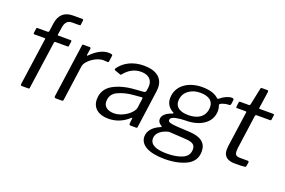

<svg xmlns="http://www.w3.org/2000/svg" viewBox="-113 -1133 2526 1700"><g transform="rotate(20 1150.0 -283.5)"><path d="M267 -530C262 -530 259 -532 259 -536V-538L270 -609C277 -657 300 -681 340 -681H409C417 -681 419 -682 420 -689L425 -730C425 -731 425 -732 425 -733C425 -739 421 -742 413 -742H329C247 -742 200 -700 188 -616L178 -542C177 -535 172 -530 165 -530H70C62 -530 61 -529 60 -522L54 -479C54 -478 54 -477 54 -476C54 -471 56 -468 62 -468H161C165 -468 166 -467 166 -464C166 -463 166 -462 166 -461L103 -15C103 -14 103 -13 103 -12C103 -5 107 0 114 0H176C184 0 186 -3 187 -12L250 -457C251 -464 254 -468 259 -468H375C382 -468 384 -469 385 -476L391 -520C391 -521 391 -522 391 -523C391 -528 388 -530 382 -530Z M489 0C500 0 504 -3 505 -12L551 -343C554 -362 564 -380 583 -399C619 -436 674 -462 714 -462C725 -462 740 -461 759 -460C759 -460 760 -460 760 -460C763 -460 765 -463 766 -468L774 -527C774 -527 774 -527 774 -528C774 -536 762 -540 737 -540C684 -540 629 -512 573 -455C570 -452 568 -451 566 -451C564 -451 563 -452 563 -455V-459L572 -516C572 -517 572 -517 572 -518C572 -526 568 -530 561 -530H502C495 -530 493 -528 492 -520L421 -16C421 -15 421 -14 421 -13C421 -6 426 0 435 0Z M1117 -62C1122 -67 1126 -70 1128 -70C1130 -70 1131 -68 1131 -64L1126 -16C1126 -5 1130 0 1139 0H1189C1200 0 1202 -1 1203 -12L1252 -367C1253 -380 1254 -390 1254 -397C1254 -486 1191 -540 1072 -540C971 -540 891 -501 842 -433C839 -428 838 -424 838 -421C838 -417 840 -414 844 -413L895 -395C898 -394 900 -393 902 -393C903 -393 905 -393 909 -398C953 -453 1005 -480 1066 -480C1133 -480 1173 -446 1173 -387C1173 -383 1172 -376 1171 -365L1167 -338C1166 -329 1158 -322 1146 -321L1067 -315C987 -310 919 -292 863 -261C807 -229 779 -181 779 -116C779 -39 836 10 931 10C1001 10 1063 -14 1117 -62ZM1144 -173C1139 -124 1050 -52 962 -52C901 -52 864 -81 864 -128C864 -175 885 -208 928 -228C971 -248 1020 -260 1076 -264L1145 -270C1146 -270 1147 -270 1147 -270C1153 -270 1156 -268 1156 -263Z M1522 175C1602 175 1670 161 1726 134C1782 106 1810 61 1810 0C1810 -78 1758 -120 1655 -126L1528 -133C1467 -137 1443 -145 1443 -162C1443 -181 1459 -193 1492 -200C1525 -206 1556 -209 1586 -209C1708 -209 1822 -268 1822 -388C1822 -403 1819 -419 1813 -436C1812 -438 1812 -439 1812 -441C1812 -447 1816 -453 1839 -461C1858 -468 1876 -471 1895 -471C1907 -471 1910 -474 1913 -489L1917 -523C1917 -524 1917 -525 1917 -526C1917 -535 1911 -539 1897 -539C1868 -539 1827 -520 1799 -497C1792 -490 1787 -487 1783 -487C1780 -487 1778 -488 1776 -490C1743 -522 1691 -538 1620 -538C1494 -538 1385 -470 1385 -348C1385 -300 1408 -264 1454 -239C1457 -238 1459 -237 1459 -235C1459 -233 1459 -229 1448 -226C1400 -209 1362 -182 1362 -143C1362 -120 1373 -106 1397 -91C1401 -89 1402 -88 1402 -86C1402 -85 1403 -82 1392 -78C1328 -51 1287 -7 1287 48C1287 127 1371 175 1522 175ZM1588 -262C1508 -262 1462 -293 1462 -348C1462 -391 1478 -424 1509 -449C1540 -473 1577 -485 1621 -485C1702 -485 1745 -452 1745 -395C1745 -306 1679 -262 1588 -262ZM1525 123C1418 123 1364 95 1364 38C1364 -14 1413 -50 1478 -65L1641 -55C1706 -51 1730 -32 1730 9C1730 50 1711 79 1672 97C1633 114 1584 123 1525 123Z M2122 0C2165 0 2197 -1 2216 -4C2222 -5 2225 -9 2226 -16L2232 -50C2232 -57 2228 -63 2221 -63H2152C2113 -63 2098 -73 2098 -112C2098 -123 2099 -133 2100 -140L2144 -456C2146 -464 2150 -468 2156 -468H2283C2291 -468 2291 -469 2294 -476L2300 -521C2300 -522 2300 -523 2300 -523C2300 -528 2297 -530 2289 -530H2164C2159 -530 2157 -532 2157 -536V-538L2180 -694C2180 -695 2180 -696 2180 -697C2180 -706 2177 -710 2171 -710H2120C2113 -710 2109 -707 2107 -700L2074 -541C2073 -536 2068 -530 2063 -530H1978C1971 -530 1970 -528 1969 -523L1963 -480C1963 -479 1963 -478 1963 -477C1963 -471 1965 -468 1970 -468H2052C2058 -468 2061 -466 2061 -461V-459L2014 -125C2013 -117 2012 -106 2012 -92C2012 -31 2049 0 2122 0Z"/></g></svg>

Font: Libre Franklin
Style: Italic
Weight: 400
Italic angle: -8°
Designer: Pablo Impallari, Rodrigo Fuenzalida
Foundry: Impallari Type
Version: Version 1.002; ttfautohint (v1.5)